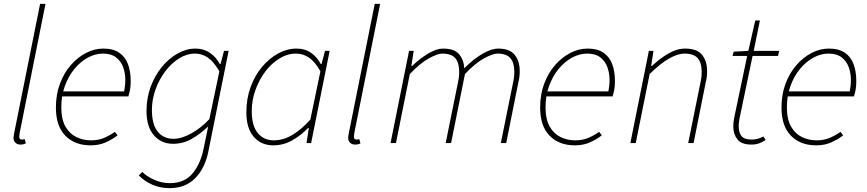

<svg xmlns="http://www.w3.org/2000/svg" viewBox="-20 -742 4498 996"><path d="M86 8Q71 8 60.5 -1Q50 -10 50 -28Q50 -33 51.5 -40Q53 -47 54 -54L188 -722H216L82 -52Q81 -45 80.5 -40Q80 -35 80 -32Q80 -18 94 -18Q97 -18 99.5 -18.5Q102 -19 108 -20L114 2Q107 5 101 6.5Q95 8 86 8Z M450 12Q368 12 319 -38Q270 -88 270 -184Q270 -252 291 -308Q312 -364 347.5 -404.5Q383 -445 426.5 -467.5Q470 -490 516 -490Q567 -490 598.5 -468.5Q630 -447 644 -409Q658 -371 658 -322Q658 -306 656.5 -291.5Q655 -277 652 -264.5Q649 -252 646 -242H294L300 -268H624Q627 -283 628.5 -297.5Q630 -312 630 -328Q630 -362 619 -393Q608 -424 582.5 -444Q557 -464 514 -464Q474 -464 435.5 -443Q397 -422 366 -384.5Q335 -347 316.5 -296Q298 -245 298 -186Q298 -123 319.5 -85.5Q341 -48 376 -31Q411 -14 452 -14Q490 -14 519.5 -26.5Q549 -39 576 -58L590 -40Q563 -19 528.5 -3.5Q494 12 450 12Z M860 234Q811 234 770 216Q729 198 700 168L718 150Q744 175 782 191.5Q820 208 862 208Q936 208 978 158.5Q1020 109 1036 30L1060 -86Q1018 -46 973.5 -21Q929 4 878 4Q817 4 778.5 -40Q740 -84 740 -166Q740 -233 761.5 -291.5Q783 -350 819.5 -394.5Q856 -439 901.5 -464.5Q947 -490 994 -490Q1037 -490 1069 -468Q1101 -446 1120 -410H1124L1142 -478H1166L1060 48Q1042 133 991.5 183.5Q941 234 860 234ZM880 -22Q922 -22 972.5 -50Q1023 -78 1066 -124L1118 -372Q1089 -422 1058.5 -443Q1028 -464 992 -464Q949 -464 909 -439Q869 -414 837 -371.5Q805 -329 786.5 -277Q768 -225 768 -172Q768 -97 798 -59.5Q828 -22 880 -22Z M1398 12Q1335 12 1296.5 -32Q1258 -76 1258 -160Q1258 -229 1279.5 -289Q1301 -349 1338.5 -394Q1376 -439 1422.5 -464.5Q1469 -490 1518 -490Q1562 -490 1593.5 -468Q1625 -446 1644 -410H1648L1666 -478H1690L1594 0H1570L1582 -78H1578Q1541 -39 1495 -13.5Q1449 12 1398 12ZM1400 -14Q1450 -14 1497.5 -42.5Q1545 -71 1590 -122L1642 -372Q1614 -422 1583 -443Q1552 -464 1516 -464Q1471 -464 1429.5 -438.5Q1388 -413 1356 -370.5Q1324 -328 1305 -275Q1286 -222 1286 -166Q1286 -90 1317 -52Q1348 -14 1400 -14Z M1822 8Q1807 8 1796.5 -1Q1786 -10 1786 -28Q1786 -33 1787.5 -40Q1789 -47 1790 -54L1924 -722H1952L1818 -52Q1817 -45 1816.5 -40Q1816 -35 1816 -32Q1816 -18 1830 -18Q1833 -18 1835.5 -18.5Q1838 -19 1844 -20L1850 2Q1843 5 1837 6.5Q1831 8 1822 8Z M2006 0 2102 -478H2126L2114 -400H2118Q2159 -439 2201.5 -464.5Q2244 -490 2278 -490Q2338 -490 2362.5 -459.5Q2387 -429 2388 -388Q2439 -438 2484.5 -464Q2530 -490 2564 -490Q2624 -490 2650 -457.5Q2676 -425 2676 -374Q2676 -356 2674.5 -343.5Q2673 -331 2668 -310L2606 0H2578L2640 -306Q2645 -329 2646.5 -342Q2648 -355 2648 -370Q2648 -417 2627.5 -440.5Q2607 -464 2560 -464Q2536 -464 2490.5 -439Q2445 -414 2392 -358L2320 0H2292L2354 -306Q2359 -329 2360.5 -342Q2362 -355 2362 -370Q2362 -417 2341.5 -440.5Q2321 -464 2274 -464Q2250 -464 2204.5 -439Q2159 -414 2106 -358L2034 0Z M2962 12Q2880 12 2831 -38Q2782 -88 2782 -184Q2782 -252 2803 -308Q2824 -364 2859.5 -404.5Q2895 -445 2938.5 -467.5Q2982 -490 3028 -490Q3079 -490 3110.5 -468.5Q3142 -447 3156 -409Q3170 -371 3170 -322Q3170 -306 3168.5 -291.5Q3167 -277 3164 -264.5Q3161 -252 3158 -242H2806L2812 -268H3136Q3139 -283 3140.5 -297.5Q3142 -312 3142 -328Q3142 -362 3131 -393Q3120 -424 3094.5 -444Q3069 -464 3026 -464Q2986 -464 2947.5 -443Q2909 -422 2878 -384.5Q2847 -347 2828.5 -296Q2810 -245 2810 -186Q2810 -123 2831.5 -85.5Q2853 -48 2888 -31Q2923 -14 2964 -14Q3002 -14 3031.5 -26.5Q3061 -39 3088 -58L3102 -40Q3075 -19 3040.5 -3.5Q3006 12 2962 12Z M3250 0 3346 -478H3370L3358 -400H3362Q3404 -439 3447.5 -464.5Q3491 -490 3534 -490Q3596 -490 3622 -457.5Q3648 -425 3648 -374Q3648 -356 3646.5 -343.5Q3645 -331 3640 -310L3578 0H3550L3612 -306Q3617 -329 3618.5 -342Q3620 -355 3620 -370Q3620 -417 3599 -440.5Q3578 -464 3530 -464Q3497 -464 3452 -439Q3407 -414 3350 -358L3278 0Z M3878 8Q3826 8 3805 -19.5Q3784 -47 3784 -84Q3784 -96 3785 -106Q3786 -116 3788 -128L3856 -452H3780L3786 -474L3862 -478L3898 -636H3922L3890 -478H4022L4016 -452H3884L3816 -126Q3815 -117 3813.5 -108Q3812 -99 3812 -88Q3812 -54 3826.5 -36Q3841 -18 3880 -18Q3897 -18 3912.5 -22.5Q3928 -27 3940 -34L3952 -16Q3939 -7 3920.5 0.5Q3902 8 3878 8Z M4214 12Q4132 12 4083 -38Q4034 -88 4034 -184Q4034 -252 4055 -308Q4076 -364 4111.5 -404.5Q4147 -445 4190.5 -467.5Q4234 -490 4280 -490Q4331 -490 4362.5 -468.5Q4394 -447 4408 -409Q4422 -371 4422 -322Q4422 -306 4420.5 -291.5Q4419 -277 4416 -264.5Q4413 -252 4410 -242H4058L4064 -268H4388Q4391 -283 4392.5 -297.5Q4394 -312 4394 -328Q4394 -362 4383 -393Q4372 -424 4346.5 -444Q4321 -464 4278 -464Q4238 -464 4199.5 -443Q4161 -422 4130 -384.5Q4099 -347 4080.5 -296Q4062 -245 4062 -186Q4062 -123 4083.5 -85.5Q4105 -48 4140 -31Q4175 -14 4216 -14Q4254 -14 4283.5 -26.5Q4313 -39 4340 -58L4354 -40Q4327 -19 4292.5 -3.5Q4258 12 4214 12Z"/></svg>

Font: Source Sans 3 ExtraLight
Style: Italic
Weight: 250
Italic angle: -11°
Designer: Paul D. Hunt
Foundry: Adobe
Version: Version 3.046;hotconv 1.0.118;makeotfexe 2.5.65603